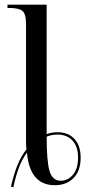

<svg xmlns="http://www.w3.org/2000/svg" viewBox="-20 -780 379 819"><path d="M27 16Q38 -35 54.5 -75.5Q71 -116 93 -143Q91 -158 91 -172Q91 -186 91 -203V-676Q91 -722 75 -734Q59 -746 20 -746H12V-760H179V-208Q201 -216 225 -216Q271 -216 297.5 -187.5Q324 -159 324 -107Q324 -52 294 -21Q264 10 214 10Q107 10 95 -129Q73 -100 59 -60.5Q45 -21 37 19ZM239 -9Q270 -9 291.5 -35Q313 -61 313 -108Q313 -154 289.5 -180Q266 -206 225 -206Q200 -206 179 -197Q179 -91 191.5 -50Q204 -9 239 -9Z"/></svg>

Font: Noto Serif Display Condensed
Style: Regular
Weight: 400
Width: 3
Designer: Monotype Design Team
Foundry: Monotype Imaging Inc.
Version: Version 2.009